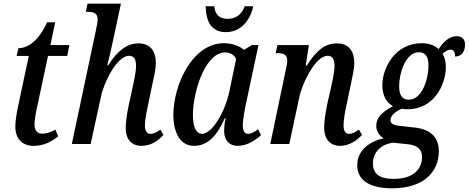

<svg xmlns="http://www.w3.org/2000/svg" viewBox="-20 -780 2539 1040"><path d="M163 10C216 10 258 -12 295 -41L280 -78C260 -66 233 -56 209 -56C183 -56 167 -72 167 -107C167 -128 172 -160 180 -195L240 -477H344L356 -536H253L279 -659H235C188 -556 129 -519 80 -519L70 -477H136L75 -191C70 -164 63 -124 63 -95C63 -27 101 10 163 10Z M746 10C799 10 837 -18 865 -49L849 -78C829 -63 812 -55 794 -55C776 -55 765 -72 765 -100C765 -128 772 -167 781 -207L805 -323C813 -359 824 -404 824 -439C824 -496 800 -545 730 -545C667 -545 615 -504 566 -426H561C568 -453 581 -506 593 -564L635 -760H454L445 -716H456C487 -716 509 -708 509 -675C509 -665 506 -646 500 -618L369 0H471L527 -257C544 -337 614 -478 680 -478C711 -478 717 -448 717 -424C717 -388 703 -329 697 -301L678 -214C666 -159 661 -113 661 -85C661 -29 690 10 746 10Z M1204 -606C1285 -606 1336 -671 1352 -746H1306C1287 -698 1255 -678 1212 -678C1171 -678 1144 -700 1141 -746H1094C1096 -657 1129 -606 1204 -606ZM1031 10C1106 10 1156 -46 1198 -140H1202C1198 -116 1194 -98 1194 -71C1194 -20 1222 10 1267 10C1321 10 1367 -23 1394 -48L1378 -80C1358 -65 1341 -55 1323 -55C1305 -55 1295 -71 1295 -102C1295 -130 1307 -194 1312 -216L1380 -536H1344L1302 -510C1279 -530 1237 -546 1193 -546C1021 -546 919 -318 919 -158C919 -63 955 10 1031 10ZM1074 -55C1046 -55 1025 -85 1025 -158C1025 -278 1089 -496 1200 -496C1225 -496 1248 -484 1259 -461L1223 -288C1200 -174 1129 -55 1074 -55Z M1821 10C1875 10 1914 -21 1941 -49L1924 -78C1904 -63 1887 -55 1869 -55C1851 -55 1841 -72 1841 -100C1841 -127 1847 -166 1856 -207L1880 -321C1887 -358 1899 -404 1899 -439C1899 -496 1875 -545 1805 -545C1739 -545 1691 -504 1642 -425H1636L1653 -536H1483L1473 -492H1483C1514 -492 1536 -485 1536 -452C1536 -442 1533 -421 1528 -402L1444 0H1547L1600 -248C1617 -332 1690 -478 1755 -478C1786 -478 1792 -448 1792 -423C1792 -388 1778 -329 1772 -301L1754 -223C1741 -159 1736 -121 1736 -89C1735 -32 1765 10 1821 10Z M2105 240C2274 240 2357 151 2357 40C2357 -39 2310 -79 2228 -89L2139 -99C2114 -102 2095 -109 2095 -129C2095 -157 2128 -179 2156 -191C2165 -189 2176 -188 2187 -188C2332 -188 2395 -323 2395 -417C2395 -445 2389 -470 2377 -489C2390 -499 2403 -511 2420 -511C2438 -511 2446 -495 2445 -474C2487 -474 2499 -510 2499 -539C2499 -565 2484 -584 2454 -584C2414 -584 2381 -553 2356 -514C2333 -536 2300 -546 2264 -546C2121 -546 2051 -413 2051 -318C2051 -265 2072 -225 2108 -205C2045 -170 2018 -141 2018 -98C2018 -67 2037 -43 2058 -31C1986 -15 1915 31 1915 115C1915 191 1974 240 2105 240ZM2194 -240C2162 -240 2142 -260 2142 -313C2142 -382 2176 -497 2249 -497C2283 -497 2301 -475 2301 -424C2301 -355 2268 -240 2194 -240ZM2112 189C2027 189 2000 155 2000 105C2000 45 2044 1 2109 -7L2187 1C2243 6 2266 31 2266 70C2266 133 2223 189 2112 189Z"/></svg>

Font: Noto Serif Condensed Medium
Style: Italic
Weight: 500
Width: 3
Italic angle: -12°
Designer: Monotype Design Team
Foundry: Monotype Imaging Inc.
Version: Version 2.013